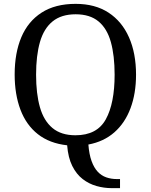

<svg xmlns="http://www.w3.org/2000/svg" viewBox="-20 -745 782 995"><path d="M559 230Q519 230 480 219Q441 208 408.5 183Q376 158 354.5 115Q333 72 328 8Q237 -2 176.5 -49.5Q116 -97 86 -176.5Q56 -256 56 -359Q56 -470 90.5 -552Q125 -634 195.5 -679.5Q266 -725 372 -725Q473 -725 542.5 -679.5Q612 -634 648.5 -551.5Q685 -469 685 -358Q685 -261 656.5 -184.5Q628 -108 573 -59.5Q518 -11 438 4Q442 55 454.5 89.5Q467 124 486 144.5Q505 165 530.5 174Q556 183 586 183H602V230ZM371 -44Q483 -44 528.5 -127Q574 -210 574 -358Q574 -457 554.5 -527Q535 -597 490.5 -634Q446 -671 372 -671Q298 -671 252.5 -634Q207 -597 187 -527Q167 -457 167 -358Q167 -259 187 -189Q207 -119 252 -81.5Q297 -44 371 -44Z"/></svg>

Font: Noto Serif Khmer
Style: Regular
Weight: 400
Designer: Danh Hong and the Monotype Design Team
Foundry: Monotype Imaging Inc.
Version: Version 2.003